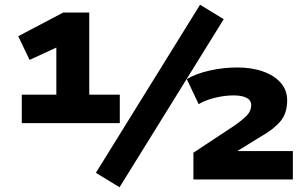

<svg xmlns="http://www.w3.org/2000/svg" viewBox="-20 -758 1302 811"><path d="M72 -238V-358H218V-575L272 -582L105 -505L57 -605L247 -705H357V-358H486V-238ZM485 33 385 -28 825 -738 925 -677ZM797 0V-113L968 -226Q1003 -250 1022 -269.5Q1041 -289 1041 -314Q1041 -335 1021 -345Q1001 -355 967 -355Q929 -355 888 -345Q847 -335 819 -318L769 -424Q808 -447 865.5 -460Q923 -473 983 -473Q1044 -473 1091.5 -456Q1139 -439 1166 -408Q1193 -377 1193 -334Q1193 -279 1164 -245Q1135 -211 1083 -182L981 -119V-120H1217V0Z"/></svg>

Font: Nunito Sans 7pt SemiExpanded Black
Style: Regular
Weight: 900
Width: 6
Designer: Vernon Adams
Foundry: Vernon Adams
Version: Version 3.101;gftools[0.9.27]